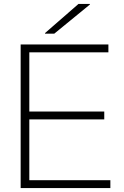

<svg xmlns="http://www.w3.org/2000/svg" viewBox="-20 -956 630 976"><path d="M531 -730V-690H129V-389H510V-349H129V-40H541V0H85V-730ZM209 -785V-788L379 -936H437V-933L256 -785Z"/></svg>

Font: Nacelle UltraLight
Style: Regular
Weight: 200
Designer: Sora Sagano
Foundry: Sora Sagano
Version: Version 1.000;FEAKit 1.0